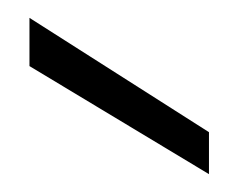

<svg xmlns="http://www.w3.org/2000/svg" viewBox="-20 -783 268 215"><path d="M13 -763 214 -635V-588L13 -709Z"/></svg>

Font: Albert Sans Light
Style: Regular
Weight: 300
Designer: Andreas Rasmussen
Foundry: a.Foundry
Version: Version 1.025